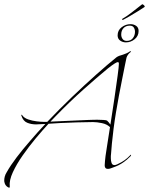

<svg xmlns="http://www.w3.org/2000/svg" viewBox="-48 -784 703 906"><path d="M-2 95Q0 106 -12 98.5Q-24 91 -27 76Q-28 74 -28 67Q-28 59 -25.5 49Q-23 39 -16 28Q2 -4 30.5 -41.5Q59 -79 94 -119Q111 -139 129 -159Q147 -179 166 -199H165Q154 -199 143.5 -198Q133 -197 122 -197Q99 -197 80 -205Q61 -213 53 -238Q52 -241 53.5 -242.5Q55 -244 57 -240Q66 -227 85 -220.5Q104 -214 124.5 -211.5Q145 -209 158 -209H175Q232 -269 291.5 -326Q351 -383 406 -432Q461 -481 502 -514Q512 -521 532 -526Q539 -528 549 -532.5Q559 -537 564 -541Q567 -543 569.5 -541.5Q572 -540 568 -538Q562 -534 556.5 -526.5Q551 -519 549 -512Q547 -503 541.5 -476Q536 -449 528.5 -411Q521 -373 513 -331.5Q505 -290 499 -252Q493 -216 488 -177Q483 -138 480 -106.5Q477 -75 476 -58Q475 -54 475 -48Q475 -42 475 -37Q475 -25 478.5 -15Q482 -5 492 -5Q498 -5 506 -9Q524 -17 539 -27.5Q554 -38 566 -51Q570 -56 570.5 -52.5Q571 -49 567 -46Q552 -30 532 -16.5Q512 -3 489 5Q483 7 475.5 10Q468 13 461 13Q446 13 446 -4Q447 -24 450 -48Q453 -72 457 -94L471 -184Q457 -198 433 -203Q409 -208 391 -208Q355 -208 314 -206.5Q273 -205 237.5 -203.5Q202 -202 181 -200Q153 -170 120.5 -131Q88 -92 59 -50.5Q30 -9 12.5 29Q-5 67 -2 95ZM473 -196Q483 -259 492 -320.5Q501 -382 507 -426.5Q513 -471 513 -483Q513 -491 508 -491Q499 -491 461 -461Q410 -419 345 -361Q280 -303 215 -236L190 -210L369 -218Q374 -218 385.5 -218.5Q397 -219 410 -219Q426 -219 440 -218Q454 -217 457 -215Q465 -208 473 -196ZM546 -584Q531 -584 519 -592.5Q507 -601 507 -617Q507 -641 526 -655.5Q545 -670 568 -670Q583 -670 594.5 -662Q606 -654 606 -638Q606 -614 587.5 -599Q569 -584 546 -584ZM550 -591Q569 -591 579 -604Q589 -617 589 -634Q589 -645 583.5 -654Q578 -663 564 -663Q546 -663 535 -651.5Q524 -640 524 -621Q524 -609 530.5 -600Q537 -591 550 -591ZM534 -691Q530 -689 528.5 -691.5Q527 -694 529 -695Q549 -706 577 -728Q605 -750 623 -764Q626 -764 630.5 -760Q635 -756 635 -753Q635 -752 634.5 -751.5Q634 -751 634 -751Q622 -743 602 -730.5Q582 -718 563 -707Q544 -696 534 -691Z"/></svg>

Font: Explora
Style: Regular
Weight: 400
Designer: Robert E. Leuschke
Foundry: Robert E. Leuschke
Version: Version 1.010